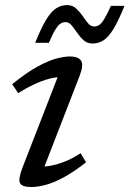

<svg xmlns="http://www.w3.org/2000/svg" viewBox="-20 -742 520 772"><path d="M70 -67 223.5 -462 242 -433Q220 -434 191.8 -428.5Q163.5 -423 129 -408.2Q94.5 -393.5 53 -367.5L29 -403.5Q88.5 -451.5 132.5 -475.2Q176.5 -499 208.2 -507Q240 -515 261 -515Q295 -515 306 -497.8Q317 -480.5 300.5 -438L147 -42L129 -72Q152 -70.5 179.8 -75Q207.5 -79.5 239 -91.8Q270.5 -104 304 -126L326 -89.5Q275 -49.5 234.5 -28Q194 -6.5 162 1.8Q130 10 105.5 10Q70 10 61 -5Q52 -20 70 -67ZM480.5 -718.5Q456 -657.5 435.8 -624.8Q415.5 -592 395.5 -579.5Q375.5 -567 352 -567Q331 -567 316.5 -580Q302 -593 290.5 -609.8Q279 -626.5 268.2 -639.8Q257.5 -653 243.5 -653Q232.5 -653 223.2 -647Q214 -641 203 -623.5Q192 -606 176.5 -570H121.5Q146 -631 166.2 -663.8Q186.5 -696.5 206.5 -709Q226.5 -721.5 250 -721.5Q271 -721.5 285.5 -708.5Q300 -695.5 311.5 -678.8Q323 -662 333.8 -648.8Q344.5 -635.5 358.5 -635.5Q369.5 -635.5 378.8 -641.5Q388 -647.5 399 -665.2Q410 -683 426 -718.5Z"/></svg>

Font: Newsreader 7pt
Style: Italic
Weight: 400
Italic angle: -17°
Designer: Hugues Gentile
Foundry: Production Type
Version: Version 1.003